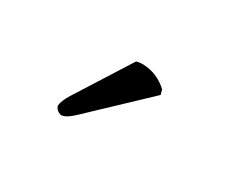

<svg xmlns="http://www.w3.org/2000/svg" viewBox="-45 -755 431 365"><g transform="rotate(30 170.5 -572.0)"><path d="M174.8 -650.9Q181.2 -652.8 189 -652.8Q220.2 -651.9 244.1 -629.9L247.1 -619.1L131.8 -509.8Q112.8 -491.2 102.1 -491.2Q90.8 -494.1 87.9 -503.9Q88.9 -515.1 99.6 -532.2Z"/></g></svg>

Font: Linux Libertine Display O
Style: Regular
Weight: 400
Designer: Philipp H. Poll
Foundry: Philipp H. Poll
Version: Version 5.0.9